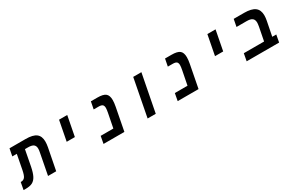

<svg xmlns="http://www.w3.org/2000/svg" viewBox="81 -1649 4016 2691"><g transform="rotate(-30 2089.0 -303.0)"><path d="M148.9 -487.8H76.2L99.1 -606H358.9Q477.1 -606 529.5 -565.4Q582 -524.9 582 -437Q582 -397.9 573.2 -350.1L504.9 0H373L439.9 -348.1Q445.8 -377.9 445.8 -400.9Q445.8 -445.8 418.7 -466.8Q391.6 -487.8 328.1 -487.8H280.8L231.9 -231.9Q213.9 -141.6 188.2 -92.3Q162.6 -43 122.6 -21.5Q82.5 0 9.8 0H-22.9L-1 -118.2H6.8Q44.4 -118.2 66.2 -145.3Q87.9 -172.4 103 -249Z M900.9 -606H1033.2L971.2 -284.2H838.9Z M1608.4 0H1271L1293 -118.2H1498L1542 -341.8Q1552.2 -393.1 1552.2 -420.9Q1552.2 -457.5 1534.2 -472.7Q1516.1 -487.8 1472.2 -487.8H1393.1L1416 -606H1520Q1615.7 -606 1653.1 -574.7Q1690.4 -543.5 1690.4 -469.2Q1690.4 -425.3 1679.2 -367.2Z M2101.1 -606H2233.4L2116.2 0H1984.4Z M2808.6 0H2471.2L2493.2 -118.2H2698.2L2742.2 -341.8Q2752.4 -393.1 2752.4 -420.9Q2752.4 -457.5 2734.4 -472.7Q2716.3 -487.8 2672.4 -487.8H2593.3L2616.2 -606H2720.2Q2815.9 -606 2853.3 -574.7Q2890.6 -543.5 2890.6 -469.2Q2890.6 -425.3 2879.4 -367.2Z M3301.3 -606H3433.6L3371.6 -284.2H3239.3Z M3704.6 -487.8 3727.5 -606H3893.6Q4014.2 -606 4069.3 -564.2Q4124.5 -522.5 4124.5 -434.1Q4124.5 -395.5 4115.7 -351.1L4069.8 -118.2H4134.8L4112.8 0H3587.4L3609.4 -118.2H3937.5L3979.5 -334Q3986.8 -377 3986.8 -395Q3986.8 -443.8 3959.2 -465.8Q3931.6 -487.8 3868.7 -487.8Z"/></g></svg>

Font: Cousine
Style: Bold Italic
Weight: 700
Italic angle: -12°
Monospace: yes
Designer: Steve Matteson
Foundry: Ascender Corporation
Version: Version 1.20